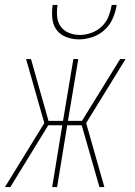

<svg xmlns="http://www.w3.org/2000/svg" viewBox="-28 -760 548 780"><path d="M-8 0 152 -260 78 -520H98L169 -269H228L270 -520H290L248 -269H305L460 -520H482L322 -260L396 0H376L304 -251H245L204 0H184L225 -251H168L14 0ZM293 -600Q266 -600 241 -609.5Q216 -619 201.5 -639Q187 -659 184.5 -686Q182 -713 186 -740H206Q202 -717 204 -693.5Q206 -670 218.5 -652.5Q231 -635 252 -626.5Q273 -618 296 -618Q319 -618 343 -626.5Q367 -635 385.5 -652.5Q404 -670 413 -693.5Q422 -717 426 -740H446Q442 -713 430.5 -686Q419 -659 397.5 -639Q376 -619 348 -609.5Q320 -600 293 -600Z"/></svg>

Font: Iosevka Term Curly Th Obl
Style: Regular
Weight: 100
Italic angle: -9°
Designer: Belleve Invis
Foundry: Belleve Invis
Version: Version 32.3.0